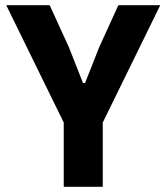

<svg xmlns="http://www.w3.org/2000/svg" viewBox="-20 -718 640 738"><path d="M225 0V-247L4 -698H171L245 -536L299 -399H307L361 -536L435 -698H596L375 -247V0Z"/></svg>

Font: iA Writer Quattro V
Style: Regular
Weight: 400
Designer: Mike Abbink, Paul van der Laan, Pieter van Rosmalen, Oliver Reichenstein
Foundry: Information Architects Inc.
Version: Version 2.000